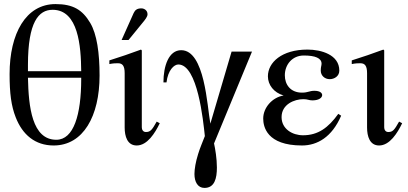

<svg xmlns="http://www.w3.org/2000/svg" viewBox="-20 -703 1999 941"><path d="M468 -333C468 -443 455 -536 422 -591C384 -655 338 -683 252 -683C107 -683 27 -539 27 -340C27 -245 35 -184 57 -128C90 -43 152 10 243 10C388 10 468 -134 468 -333ZM117 -354V-385C117 -595 169 -655 238 -655C364 -655 377 -476 378 -354ZM378 -316C378 -140 341 -18 256 -18C137 -18 120 -179 117 -322H378Z M576 -507H610L676 -588C692 -607 703 -621 703 -633C703 -653 686 -662 673 -662C652 -662 642 -654 635 -639ZM748 -107C725 -66 717 -56 695 -56C680 -56 675 -69 675 -79V-456L671 -460C619 -441 568 -423 516 -407V-389C535 -393 549 -393 558 -393C580 -393 591 -381 591 -344V-78C591 -35 604 10 650 10C702 10 740 -51 763 -99Z M1215 -450H1115L1011 -97C995 -183 984 -457 868 -457C807 -457 781 -380 781 -299H796C803 -359 833 -387 854 -387C949 -387 976 -110 984 -36C973 -7 960 22 951 52C939 90 933 126 933 150C933 188 949 218 982 218C1032 218 1043 171 1043 118C1043 74 1035 27 1029 0Z M1638 -145C1589 -77 1539 -40 1465 -40C1413 -40 1360 -71 1360 -129C1360 -192 1423 -217 1467 -217C1488 -217 1494 -211 1511 -211C1543 -211 1559 -224 1559 -237C1559 -248 1547 -258 1521 -258C1496 -258 1490 -249 1460 -249C1404 -249 1376 -288 1376 -334C1376 -386 1412 -431 1469 -431C1525 -431 1556 -418 1556 -391C1556 -381 1552 -376 1552 -357C1552 -332 1572 -315 1596 -315C1618 -315 1643 -329 1643 -357C1643 -435 1554 -460 1487 -460C1361 -460 1293 -397 1293 -329C1293 -287 1322 -249 1370 -235C1315 -226 1270 -176 1270 -122C1270 -83 1287 10 1460 10C1535 10 1607 -31 1652 -136Z M1936 -107C1913 -66 1905 -56 1883 -56C1868 -56 1863 -69 1863 -79V-456L1859 -460C1807 -441 1756 -423 1704 -407V-389C1723 -393 1737 -393 1746 -393C1768 -393 1779 -381 1779 -344V-78C1779 -35 1792 10 1838 10C1890 10 1928 -51 1951 -99Z"/></svg>

Font: XITS Math
Style: Regular
Weight: 400
Designer: MicroPress Inc., with final additions and corrections provided by Coen Hoffman, Elsevier (retired)
Version: Version 1.108